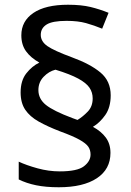

<svg xmlns="http://www.w3.org/2000/svg" viewBox="-20 -785 553 810"><path d="M67 -395Q67 -445 91 -475.5Q115 -506 146 -521Q110 -541 90 -568.5Q70 -596 70 -636Q70 -696 121 -730.5Q172 -765 267 -765Q323 -765 362 -755.5Q401 -746 438 -731L411 -664Q377 -678 343 -687.5Q309 -697 261 -697Q201 -697 176.5 -681.5Q152 -666 152 -638Q152 -610 180 -590.5Q208 -571 284 -543Q361 -515 404 -479Q447 -443 447 -383Q447 -332 424 -299.5Q401 -267 372 -250Q407 -231 426.5 -204.5Q446 -178 446 -140Q446 -71 388.5 -33Q331 5 228 5Q173 5 132 -3.5Q91 -12 59 -28V-103Q91 -88 138 -75Q185 -62 232 -62Q306 -62 334 -83.5Q362 -105 362 -133Q362 -152 352.5 -166Q343 -180 315.5 -195.5Q288 -211 233 -231Q181 -251 143.5 -272Q106 -293 86.5 -322Q67 -351 67 -395ZM142 -405Q142 -368 173.5 -342.5Q205 -317 285 -287L307 -279Q330 -293 350.5 -314.5Q371 -336 371 -370Q371 -395 357.5 -415Q344 -435 310 -453.5Q276 -472 214 -491Q186 -484 164 -461Q142 -438 142 -405Z"/></svg>

Font: Noto Sans Mende Kikakui
Style: Regular
Weight: 400
Designer: Monotype Design Team
Foundry: Monotype Imaging Inc.
Version: Version 2.003; ttfautohint (v1.8.4.7-5d5b)